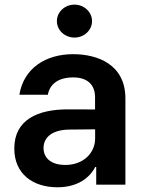

<svg xmlns="http://www.w3.org/2000/svg" viewBox="-20 -782 615 813"><path d="M223 11C308.6 11 359.7 -29.1 383.2 -74.9H387.4V0H511V-365.1C511 -509.2 393.5 -552.6 289.4 -552.6C174.7 -552.6 80.3 -493.6 62.1 -381L182.5 -380.7C191.1 -426.5 227.3 -454.2 290.1 -454.2C349.8 -454.2 382.5 -423.7 382.5 -370V-318.5L268.1 -318.9C141 -319.2 40.5 -275.9 40.5 -153.1C40.5 -45.8 119 11 223 11ZM164.4 -155.2C164.4 -204.5 206.7 -232.6 273.4 -233.3L382.8 -234.4V-195.7C382.8 -134.9 333.8 -83.5 256.4 -83.5C202.8 -83.5 164.4 -108 164.4 -155.2ZM220.9 -692.5C220.9 -654.1 254.3 -622.9 295.5 -622.9C336.3 -622.9 369.7 -654.1 369.7 -692.5C369.7 -731.2 336.3 -762.4 295.5 -762.4C254.3 -762.4 220.9 -731.2 220.9 -692.5Z"/></svg>

Font: Margiela Sans Semi Bold
Style: Regular
Weight: 600
Designer: Stefan Endress, Andreas Faust
Version: Version 1.100;FEAKit 1.0